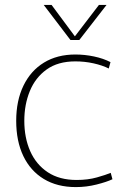

<svg xmlns="http://www.w3.org/2000/svg" viewBox="-20 -752 514 782"><path d="M289 10Q213 10 158.5 -23Q104 -56 75 -116.5Q46 -177 46 -260Q46 -342 75.5 -403Q105 -464 159 -497Q213 -530 287 -530Q325 -530 363 -522Q401 -514 430 -499L423 -473Q397 -486 361 -494Q325 -502 287 -502Q216 -502 170 -469Q124 -436 101.5 -381Q79 -326 79 -260Q79 -191 103 -136.5Q127 -82 174.5 -50.5Q222 -19 292 -19Q338 -19 375 -29.5Q412 -40 431 -48L438 -22Q415 -11 373.5 -0.5Q332 10 289 10ZM267 -589 158 -732H190L285 -604L383 -732H414L303 -589Z"/></svg>

Font: Murecho ExtraLight
Style: Regular
Weight: 200
Designer: Neil Summerour
Foundry: Positype
Version: Version 1.010; ttfautohint (v1.8.3)